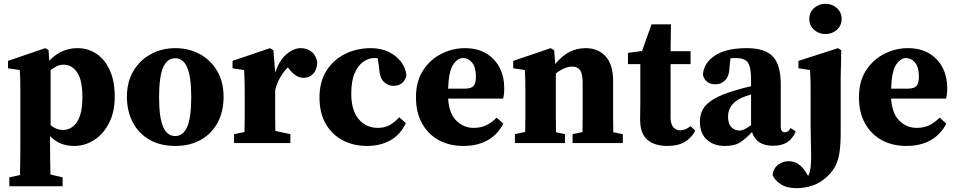

<svg xmlns="http://www.w3.org/2000/svg" viewBox="-20 -752 5026 1009"><path d="M29 227V180L85 168Q86 121 86.5 80.5Q87 40 87 3V-268Q87 -309 86.5 -331.5Q86 -354 84 -384L22 -393V-432L218 -499L235 -489L239 -433Q302 -499 387 -499Q442 -499 486 -470Q530 -441 556.5 -384Q583 -327 583 -244Q583 -164 553 -105.5Q523 -47 474.5 -16Q426 15 369 15Q292 15 243 -37V2Q243 39 243.5 79Q244 119 245 165L309 180V227ZM314 -412Q295 -412 278.5 -404Q262 -396 246 -384V-94Q276 -69 311 -69Q356 -69 384.5 -111Q413 -153 413 -242Q413 -331 385.5 -371.5Q358 -412 314 -412Z M901 15Q823 15 766 -17.5Q709 -50 678 -108.5Q647 -167 647 -244Q647 -321 680.5 -378Q714 -435 772 -467Q830 -499 901 -499Q972 -499 1029.5 -468Q1087 -437 1121 -379.5Q1155 -322 1155 -244Q1155 -166 1124 -108Q1093 -50 1036 -17.5Q979 15 901 15ZM901 -37Q943 -37 964 -86Q985 -135 985 -241Q985 -348 964 -397Q943 -446 901 -446Q858 -446 837 -397Q816 -348 816 -241Q816 -135 837 -86Q858 -37 901 -37Z M1210 0V-47L1265 -58Q1266 -95 1266 -137Q1266 -179 1266 -210V-269Q1266 -297 1265.5 -315Q1265 -333 1264.5 -348.5Q1264 -364 1263 -384L1202 -393V-432L1399 -499L1417 -488L1426 -370Q1447 -434 1485 -466.5Q1523 -499 1560 -499Q1593 -499 1617 -480.5Q1641 -462 1647 -425Q1646 -386 1626 -364.5Q1606 -343 1576 -343Q1534 -343 1499 -390L1493 -398Q1471 -377 1452.5 -345Q1434 -313 1426 -278V-210Q1426 -179 1426 -139Q1426 -99 1427 -64L1506 -47V0Z M1908 15Q1840 15 1783.5 -13.5Q1727 -42 1693 -99Q1659 -156 1659 -240Q1659 -322 1695.5 -380Q1732 -438 1793.5 -468.5Q1855 -499 1929 -499Q1982 -499 2023 -479Q2064 -459 2088.5 -426Q2113 -393 2116 -353Q2100 -301 2048 -301Q2019 -301 1997 -322Q1975 -343 1972 -396L1965 -446Q1961 -447 1956 -447Q1951 -447 1946 -447Q1918 -447 1890 -428Q1862 -409 1844 -368Q1826 -327 1826 -259Q1826 -173 1864.5 -126.5Q1903 -80 1966 -80Q2002 -80 2029 -95.5Q2056 -111 2078 -136L2113 -105Q2084 -44 2031.5 -14.5Q1979 15 1908 15Z M2413 -447Q2385 -447 2361.5 -412.5Q2338 -378 2335 -286H2420Q2456 -286 2468.5 -300.5Q2481 -315 2481 -349Q2481 -399 2461 -423Q2441 -447 2413 -447ZM2415 15Q2342 15 2286 -15.5Q2230 -46 2198 -103.5Q2166 -161 2166 -241Q2166 -325 2203.5 -382.5Q2241 -440 2300 -469.5Q2359 -499 2423 -499Q2489 -499 2535.5 -471Q2582 -443 2606 -395.5Q2630 -348 2630 -287Q2630 -258 2624 -234H2335Q2340 -155 2378.5 -117.5Q2417 -80 2469 -80Q2510 -80 2539 -95.5Q2568 -111 2590 -134L2625 -102Q2594 -43 2541 -14Q2488 15 2415 15Z M2686 0V-47L2740 -59Q2741 -95 2741 -137Q2741 -179 2741 -210V-268Q2741 -309 2740.5 -331.5Q2740 -354 2738 -384L2677 -393V-432L2874 -499L2892 -488L2898 -416Q2937 -462 2975.5 -480.5Q3014 -499 3058 -499Q3123 -499 3162.5 -456Q3202 -413 3202 -327V-210Q3202 -177 3202 -135.5Q3202 -94 3203 -57L3253 -47V0H2989V-47L3041 -58Q3042 -95 3042 -136.5Q3042 -178 3042 -210V-315Q3042 -363 3029 -382.5Q3016 -402 2987 -402Q2948 -402 2901 -366V-210Q2901 -179 2901 -136.5Q2901 -94 2902 -57L2949 -47V0Z M3487 15Q3420 15 3382 -17.5Q3344 -50 3344 -124Q3344 -150 3344.5 -172.5Q3345 -195 3345 -224V-415H3280V-474L3354 -484L3404 -624H3506L3504 -483H3609V-415H3504V-135Q3504 -100 3518.5 -83.5Q3533 -67 3555 -67Q3581 -67 3609 -89L3634 -65Q3614 -27 3578.5 -6Q3543 15 3487 15Z M4042 14Q3955 14 3932 -58Q3900 -24 3870.5 -4.5Q3841 15 3789 15Q3731 15 3694.5 -18Q3658 -51 3658 -113Q3658 -149 3674 -178Q3690 -207 3732 -232Q3774 -257 3851 -279Q3866 -284 3886 -289Q3906 -294 3927 -299V-332Q3927 -399 3910.5 -423Q3894 -447 3846 -447Q3839 -447 3833 -447Q3827 -447 3819 -446L3814 -402Q3813 -353 3791.5 -331Q3770 -309 3741 -309Q3686 -309 3674 -359Q3678 -421 3737 -460Q3796 -499 3904 -499Q4000 -499 4041.5 -455Q4083 -411 4083 -310V-86Q4083 -57 4105 -57Q4113 -57 4120 -61.5Q4127 -66 4135 -79L4162 -61Q4144 -21 4115.5 -3.5Q4087 14 4042 14ZM3806 -139Q3806 -102 3823.5 -84Q3841 -66 3866 -66Q3877 -66 3889 -71Q3901 -76 3927 -94V-256Q3914 -252 3901.5 -247.5Q3889 -243 3880 -239Q3846 -225 3826 -199.5Q3806 -174 3806 -139Z M4168 237Q4115 237 4083 216Q4051 195 4040 168Q4044 133 4069 114Q4094 95 4124 95Q4179 95 4215 153L4227 173Q4233 162 4236 149Q4242 125 4242.5 87.5Q4243 50 4241.5 5.5Q4240 -39 4240 -84V-258Q4240 -299 4239.5 -326.5Q4239 -354 4237 -384L4176 -393V-432L4384 -499L4401 -488L4398 -343V-54Q4398 6 4392 47Q4386 88 4372 116.5Q4358 145 4333 170Q4294 209 4250 223Q4206 237 4168 237ZM4318 -573Q4283 -573 4258 -595.5Q4233 -618 4233 -652Q4233 -687 4258 -709.5Q4283 -732 4318 -732Q4353 -732 4378 -709.5Q4403 -687 4403 -652Q4403 -618 4378 -595.5Q4353 -573 4318 -573Z M4741 -447Q4713 -447 4689.5 -412.5Q4666 -378 4663 -286H4748Q4784 -286 4796.5 -300.5Q4809 -315 4809 -349Q4809 -399 4789 -423Q4769 -447 4741 -447ZM4743 15Q4670 15 4614 -15.5Q4558 -46 4526 -103.5Q4494 -161 4494 -241Q4494 -325 4531.5 -382.5Q4569 -440 4628 -469.5Q4687 -499 4751 -499Q4817 -499 4863.5 -471Q4910 -443 4934 -395.5Q4958 -348 4958 -287Q4958 -258 4952 -234H4663Q4668 -155 4706.5 -117.5Q4745 -80 4797 -80Q4838 -80 4867 -95.5Q4896 -111 4918 -134L4953 -102Q4922 -43 4869 -14Q4816 15 4743 15Z"/></svg>

Font: Source Serif Pro
Style: Bold
Weight: 700
Designer: Frank Grießhammer
Foundry: Adobe Systems Incorporated
Version: Version 3.001;hotconv 1.0.111;makeotfexe 2.5.65597